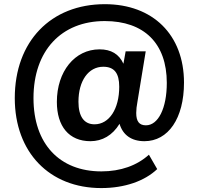

<svg xmlns="http://www.w3.org/2000/svg" viewBox="-20 -829 972 938"><path d="M474.6 89.8C588.9 89.8 686.5 55.7 748 -2.9L707.5 -73.2C649.4 -20.5 569.8 8.3 475.1 8.3C271 8.3 143.6 -126 143.6 -349.6C143.6 -581.1 279.3 -726.1 491.7 -726.1C683.6 -726.1 794.9 -617.7 794.9 -423.8C794.9 -299.8 752.9 -216.8 692.9 -216.8C660.6 -216.8 645.5 -235.4 645.5 -277.3C645.5 -292 647.5 -312 651.9 -334.5L691.9 -578.1H593.8L583 -517.6C561.5 -564.9 522.9 -587.9 466.3 -587.9C345.2 -587.9 257.8 -480 257.8 -331.1C257.8 -211.9 316.9 -139.2 421.9 -139.2C479.5 -139.2 529.3 -167.5 564 -224.1C580.1 -169.4 622.6 -139.2 685.5 -139.2C801.8 -139.2 878.9 -250.5 878.9 -425.3C878.9 -659.2 726.6 -808.6 492.2 -808.6C228.5 -808.6 52.2 -627 52.2 -349.6C52.2 -84.5 221.7 89.8 474.6 89.8ZM441.9 -221.7C390.1 -221.7 363.3 -260.7 363.3 -332C363.3 -435.1 412.6 -502.9 484.4 -502.9C538.6 -502.9 562.5 -471.2 562.5 -405.3C562.5 -296.4 513.2 -221.7 441.9 -221.7Z"/></svg>

Font: Winston Medium
Style: Regular
Weight: 500
Designer: Vernon Adams, Kim Jin-seong, David Berlow, Cristiano Sobral
Foundry: The Winston Project Authors
Version: Version 3.004